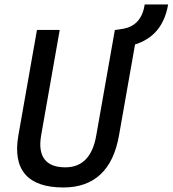

<svg xmlns="http://www.w3.org/2000/svg" viewBox="-20 -827 770 857"><path d="M507.3 -612.8 496.6 -693.4 527.3 -698.2Q569.8 -705.1 594.2 -732.4Q618.7 -759.8 626 -807.1H730.5Q716.3 -724.6 668 -677.7Q619.6 -630.9 537.6 -617.7ZM263.2 9.8Q143.1 9.8 92.5 -49.1Q42 -107.9 62 -222.7L145 -693.4H246.6L163.6 -222.7Q151.4 -152.3 178.7 -116.2Q206.1 -80.1 271.5 -80.1Q328.6 -80.1 363 -116Q397.5 -151.9 409.7 -222.7L492.7 -693.4H594.2L511.2 -222.7Q490.7 -106.4 428.2 -48.3Q365.7 9.8 263.2 9.8Z"/></svg>

Font: Cascadia Code PL
Style: Italic
Weight: 400
Italic angle: -10°
Monospace: yes
Designer: Aaron Bell
Foundry: Saja Typeworks
Version: Version 2404.023